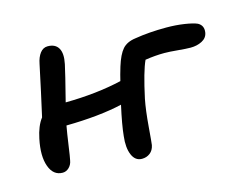

<svg xmlns="http://www.w3.org/2000/svg" viewBox="-82 -631 1000 804"><g transform="rotate(-15 417.5 -229.0)"><path d="M106 20Q65.4 20 49.1 -25.4Q32.7 -70.8 47.9 -143.1Q58.6 -195.8 82 -226.1Q105.5 -329.6 129.9 -445.8Q135.3 -473.6 148.4 -490.7Q161.6 -507.8 181.2 -507.8Q214.4 -507.8 227.8 -484.6Q241.2 -461.4 231.9 -417Q225.1 -383.8 193.8 -261.2Q329.1 -262.7 438 -288.1Q442.9 -310.1 454.1 -347.2Q469.2 -396 488.5 -418Q507.8 -439.9 544.9 -444.8Q606.4 -455.1 681.2 -455.1Q722.2 -455.1 759.3 -449.5Q796.4 -443.8 814 -436Q838.9 -422.4 834 -392.1Q830.1 -369.6 808.3 -358.4Q786.6 -347.2 758.8 -347.2Q739.7 -347.2 703.6 -350.6Q667.5 -354 646 -354Q606.4 -354 563 -347.2Q542.5 -303.2 518.1 -189.9Q508.8 -142.6 503.2 -73Q497.6 -3.4 496.1 4.9Q491.7 26.9 476.8 38.3Q461.9 49.8 441.9 49.8Q412.6 49.8 399.4 18.6Q386.2 -12.7 392.1 -62Q396.5 -108.9 415 -191.9Q314.9 -168.9 171.9 -167Q166 -134.8 158.9 -84.7Q151.9 -34.7 148.9 -22Q146 -3.9 133.8 8.1Q121.6 20 106 20Z"/></g></svg>

Font: Shantell Sans Irregular Bouncy
Style: Italic
Weight: 500
Italic angle: -11.31°
Designer: Stephen Nixon, Anya Danilova, Shantell Martin
Foundry: Arrow Type
Version: Version 1.006;[9816181b4]